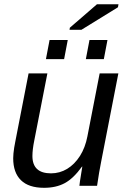

<svg xmlns="http://www.w3.org/2000/svg" viewBox="-20 -873 596 902"><path d="M365.2 -90.3Q324.7 -34.2 283.9 -12.5Q243.2 9.3 187 9.3Q114.7 9.3 78.4 -26.4Q42 -62 42 -129.4Q42 -140.1 43.2 -152.3Q44.4 -164.6 46.6 -179Q48.8 -193.4 52.2 -209.5L114.3 -528.3H202.6L141.1 -213.4Q132.3 -170.4 132.3 -140.1Q132.3 -58.6 219.7 -58.6Q260.7 -58.6 295.7 -79.8Q330.6 -101.1 355.5 -140.1Q380.4 -179.2 390.6 -232.4L448.2 -528.3H536.1L455.1 -112.8Q450.2 -89.8 445.6 -61.5Q440.9 -33.2 436 0H353Q353 -3.9 355.5 -20.5Q357.9 -37.1 361.3 -57.1Q364.7 -77.1 366.7 -90.3ZM484.9 -685.1 467.8 -595.2H383.3L400.4 -685.1ZM298.3 -685.1 281.2 -595.2H195.8L212.9 -685.1ZM534.2 -838.9 362.3 -732.9H306.6L308.1 -742.7L435.5 -853H536.6Z"/></svg>

Font: Arimo
Style: Italic
Weight: 400
Italic angle: -12°
Designer: Steve Matteson
Foundry: Monotype Imaging Inc.
Version: Version 1.33